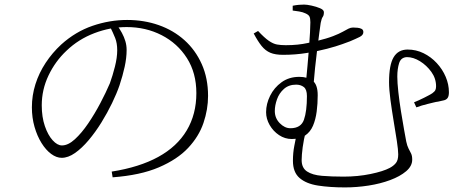

<svg xmlns="http://www.w3.org/2000/svg" viewBox="-20 -774 2040 837"><path d="M467 -26Q588 -45 670 -90Q752 -135 794 -205.5Q836 -276 836 -368Q836 -456 795 -520.5Q754 -585 685 -620.5Q616 -656 532 -656Q461 -656 391.5 -629.5Q322 -603 270 -553Q221 -507 191.5 -445Q162 -383 162 -315Q162 -264 175.5 -224.5Q189 -185 209.5 -162.5Q230 -140 250 -140Q277 -140 306.5 -167Q336 -194 364.5 -236Q393 -278 417.5 -324.5Q442 -371 459 -411Q471 -444 481 -483.5Q491 -523 491 -555Q491 -586 482 -608.5Q473 -631 459 -659L489 -666Q502 -648 511.5 -630.5Q521 -613 526.5 -594.5Q532 -576 532 -556Q532 -522 523.5 -483Q515 -444 501 -402Q489 -367 468.5 -324.5Q448 -282 422 -240Q396 -198 366.5 -163Q337 -128 307 -107Q277 -86 249 -86Q226 -86 203 -103Q180 -120 161 -150.5Q142 -181 130.5 -221Q119 -261 119 -306Q119 -358 134.5 -407Q150 -456 179 -500Q208 -544 247 -580Q309 -636 383.5 -661.5Q458 -687 534 -687Q608 -687 672 -664.5Q736 -642 784 -599Q832 -556 859.5 -494.5Q887 -433 887 -356Q887 -297 867 -238Q847 -179 800 -129Q753 -79 672.5 -44.5Q592 -10 471 -1Z M1105 -639Q1133 -609 1152 -596Q1171 -583 1187.5 -580Q1204 -577 1226 -577Q1254 -577 1277.5 -579.5Q1301 -582 1321.5 -586.5Q1342 -591 1360 -595Q1405 -606 1432 -616.5Q1459 -627 1474 -635.5Q1489 -644 1499 -649Q1509 -654 1519 -654Q1528 -654 1538.5 -653Q1549 -652 1556.5 -648Q1564 -644 1564 -634Q1564 -621 1548 -613Q1532 -605 1506 -594Q1498 -591 1472 -581.5Q1446 -572 1406 -561.5Q1366 -551 1317 -543Q1268 -535 1214 -535Q1180 -535 1158.5 -544Q1137 -553 1120.5 -573.5Q1104 -594 1086 -628ZM1256 -728Q1256 -732 1256 -740Q1256 -748 1256 -749Q1271 -752 1283 -753Q1295 -754 1306 -754Q1318 -754 1338.5 -749.5Q1359 -745 1375.5 -738Q1392 -731 1392 -721Q1392 -707 1387 -700.5Q1382 -694 1378 -674Q1376 -661 1372 -630.5Q1368 -600 1363 -560.5Q1358 -521 1353.5 -478Q1349 -435 1346 -396L1314 -418Q1317 -449 1320.5 -487.5Q1324 -526 1327 -564.5Q1330 -603 1331.5 -633.5Q1333 -664 1333 -677Q1333 -694 1329 -702Q1325 -710 1311 -716Q1301 -721 1284 -724Q1267 -727 1256 -728ZM1365 -359Q1365 -322 1360.5 -287.5Q1356 -253 1344.5 -226Q1333 -199 1310.5 -183.5Q1288 -168 1252 -168Q1222 -168 1196.5 -185Q1171 -202 1155.5 -229Q1140 -256 1140 -285Q1140 -321 1157.5 -356.5Q1175 -392 1207.5 -415.5Q1240 -439 1285 -439Q1320 -439 1342.5 -422.5Q1365 -406 1365 -359ZM1318 -355Q1318 -384 1304.5 -394.5Q1291 -405 1271 -405Q1239 -405 1218 -386.5Q1197 -368 1187.5 -341Q1178 -314 1178 -290Q1178 -259 1199.5 -237Q1221 -215 1246 -215Q1292 -215 1305 -252Q1318 -289 1318 -355ZM1314 -205Q1304 -166 1299.5 -132Q1295 -98 1295 -76Q1295 -42 1318.5 -26.5Q1342 -11 1383.5 -7.5Q1425 -4 1478 -4Q1540 -4 1595.5 -15.5Q1651 -27 1679 -42Q1696 -51 1706 -63.5Q1716 -76 1716 -101Q1716 -120 1710 -159.5Q1704 -199 1696 -246.5Q1688 -294 1682 -339.5Q1676 -385 1676 -416Q1676 -491 1696 -524.5Q1716 -558 1757 -558Q1794 -558 1826.5 -542Q1859 -526 1884 -499Q1909 -472 1923 -439Q1937 -406 1937 -372Q1937 -356 1932 -348Q1927 -340 1916.5 -337Q1906 -334 1890 -331Q1881 -330 1869.5 -327Q1858 -324 1845 -321Q1832 -318 1819 -314Q1806 -310 1795 -306L1785 -328Q1805 -336 1829 -348Q1853 -360 1864 -367Q1875 -375 1878 -381.5Q1881 -388 1881 -398Q1881 -432 1860.5 -460.5Q1840 -489 1811 -507Q1782 -525 1754 -525Q1728 -524 1720 -499Q1712 -474 1712 -440Q1712 -414 1716.5 -373Q1721 -332 1728 -288.5Q1735 -245 1741.5 -209Q1748 -173 1751 -157Q1755 -138 1761 -126.5Q1767 -115 1772 -105Q1777 -95 1777 -78Q1777 -50 1750.5 -27.5Q1724 -5 1681 11Q1638 27 1586.5 35Q1535 43 1484 43Q1418 43 1366.5 35Q1315 27 1286 2Q1257 -23 1257 -73Q1257 -108 1263 -138Q1269 -168 1276 -204Z"/></svg>

Font: Noto Serif SC ExtraLight ExtraLight
Style: Regular
Weight: 250
Version: Version 2.002-H1;hotconv 1.1.0;makeotfexe 2.6.0